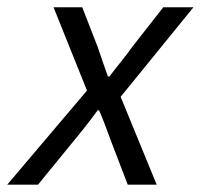

<svg xmlns="http://www.w3.org/2000/svg" viewBox="-64 -506 550 526"><path d="M-44.3 0 174.3 -257.9 82.7 -486.1H161.3L203.4 -377.8Q210.9 -356.1 217.5 -336.7Q224.2 -317.3 231.7 -296.3H235.7Q251.1 -316.7 267.3 -336.7Q283.4 -356.8 298.5 -377.8L383.3 -486.1H466L266.5 -240.8L365.3 0H286L242.3 -113.9Q234 -136.2 225.5 -159.1Q217 -182.1 207.5 -203.7H203.5Q187.7 -182.1 170.6 -160.3Q153.4 -138.4 134.1 -115.2L40.1 0Z"/></svg>

Font: Source Sans 3 VF
Style: Italic
Weight: 200
Italic angle: -11°
Designer: Paul D. Hunt
Foundry: Adobe Systems Incorporated
Version: Version 3.042;hotconv 1.0.118;makeotfexe 2.5.65603